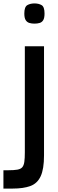

<svg xmlns="http://www.w3.org/2000/svg" viewBox="-23 -904 336 1121"><path d="M-3 197V90H25Q59 90 78.5 86.5Q98 83 107 72.5Q116 62 119 41.5Q122 21 122 -14V-204H234V3Q234 83 214.5 125Q195 167 154.5 182Q114 197 51 197ZM122 -189V-634H234V-189ZM178 -766Q162 -766 148.5 -770Q135 -774 127 -786.5Q119 -799 119 -825Q119 -864 136.5 -874Q154 -884 178 -884Q203 -884 220 -874Q237 -864 237 -825Q237 -799 229.5 -786.5Q222 -774 208.5 -770Q195 -766 178 -766Z"/></svg>

Font: Matangi
Style: Bold
Weight: 700
Designer: Prashant Pant
Foundry: The Graphic Ant
Version: Version 3.002